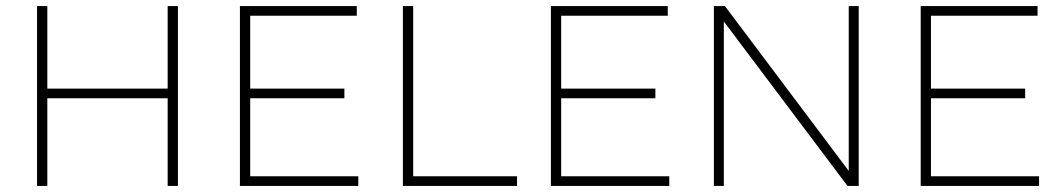

<svg xmlns="http://www.w3.org/2000/svg" viewBox="-20 -615 3502 635"><path d="M102.5 0V-595H136.5V-322H534.5V-595H568.5V0H534.5V-290H136.5V0Z M773.5 0V-595H1160V-563H807.5V-32H1165V0ZM795 -290V-322H1119V-290Z M1312.5 0V-595H1346.5V-32H1690V0Z M1802 0V-595H2188.5V-563H1836V-32H2193.5V0ZM1823.5 -290V-322H2147.5V-290Z M2341 0V-595H2377.5L2798.5 -34.5H2787V-595H2820V0H2783L2361.5 -560.5H2374V0Z M3025 0V-595H3411.5V-563H3059V-32H3416.5V0ZM3046.5 -290V-322H3370.5V-290Z"/></svg>

Font: Encode Sans SC SemiExpanded Thin
Style: Regular
Weight: 250
Width: 6
Designer: Multiple Designers
Foundry: Impallari Type
Version: Version 3.002